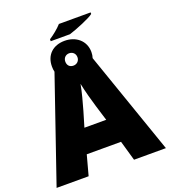

<svg xmlns="http://www.w3.org/2000/svg" viewBox="-168 -1079 1062 1200"><g transform="rotate(-20 363.5 -479.0)"><path d="M279 -874H407C453 -888 554 -929 575 -948V-958H364C343 -934 307 -905 279 -887ZM0 0H213L249 -133H477L515 0H727L489 -685C493 -697 495 -710 495 -724C495 -800 435 -847 361 -847C284 -847 232 -800 232 -723C232 -710 233 -698 236 -687ZM361 -682C335 -682 321 -699 321 -723C321 -748 339 -764 361 -764C384 -764 402 -748 402 -723C402 -699 384 -682 361 -682ZM292 -294 322 -395C336 -443 354 -510 363 -560C373 -510 394 -433 406 -395L437 -294Z"/></g></svg>

Font: Noto Sans UI Black
Style: Regular
Weight: 900
Designer: Monotype Design Team
Foundry: Monotype Imaging Inc.
Version: Version 1.901